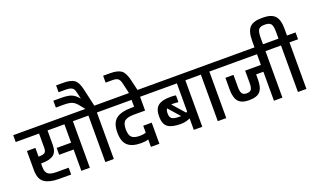

<svg xmlns="http://www.w3.org/2000/svg" viewBox="-109 -1610 3658 2211"><g transform="rotate(-20 1720.0 -504.5)"><path d="M-10 -654H796V-570H691V0H587V-261H410V-345H587V-570H380V-395Q380 -307 333 -272.5Q286 -238 186 -238H180V-195Q180 -133 210 -108.5Q240 -84 312 -84H462V0H312Q198 0 137 -41.5Q76 -83 76 -195V-429H180V-322H186Q234 -322 255 -336Q276 -350 276 -395V-570H-10Z M1090 -654V-570H985V0H881V-570H776V-654H874L822 -719Q791 -757 757 -771Q723 -785 655 -785H560V-869H655Q740 -869 782.5 -851Q825 -833 866 -783L846 -870Q837 -911 812 -925.5Q787 -940 735 -940H650V-1024H735Q827 -1024 870.5 -994.5Q914 -965 935 -870L984 -654Z M1377 -401Q1300 -401 1265.5 -375.5Q1231 -350 1231 -275Q1231 -202 1260.5 -175Q1290 -148 1354 -148H1366Q1402 -148 1434 -159V-244H1538V15H1434V-76Q1400 -64 1353 -64H1341Q1234 -64 1180.5 -112Q1127 -160 1127 -272Q1127 -389 1188 -437Q1249 -485 1377 -485H1410V-570H1070V-654H1619V-570H1514V-401Z M1411 -644 1380 -778Q1370 -826 1348.5 -842.5Q1327 -859 1282 -859H1197V-943H1282Q1374 -943 1417.5 -911.5Q1461 -880 1484 -778L1515 -644Z M1599 -654H2174V-570H2069V0H1965V-141Q1912 -115 1851 -115H1840Q1737 -116 1689.5 -152.5Q1642 -189 1642 -282Q1642 -373 1689 -411Q1736 -449 1836 -449H1848Q1881 -449 1908 -444V-361Q1874 -365 1854 -365H1842Q1828 -365 1821 -364L1950 -217Q1960 -221 1965 -224V-570H1599ZM1851 -199H1862Q1876 -199 1882 -200L1761 -338Q1746 -320 1746 -282Q1746 -233 1770.5 -216.5Q1795 -200 1851 -199Z M2468 -654V-570H2363V0H2259V-570H2154V-654Z M2448 -654H3156V-570H3051V0H2947V-355H2858V-292Q2858 -193 2819 -148Q2780 -103 2682 -103Q2590 -103 2551 -149Q2512 -195 2512 -292V-439H2611V-285Q2611 -235 2626.5 -211Q2642 -187 2682 -187Q2725 -187 2739.5 -210Q2754 -233 2754 -285V-439H2947V-570H2448Z M3450 -654V-570H3345V0H3241V-570H3136V-654H3241V-730Q3241 -810 3221 -834.5Q3201 -859 3155 -859H3137Q3091 -859 3071 -834.5Q3051 -810 3051 -730V-608H2947V-735Q2947 -849 2991 -896Q3035 -943 3137 -943H3155Q3256 -943 3300.5 -896Q3345 -849 3345 -735V-654Z"/></g></svg>

Font: Biryani DemiBold
Style: Regular
Weight: 600
Designer: Dan Reynolds and Mathieu Réguer
Foundry: Dan Reynolds and Mathieu Réguer
Version: Version 1.003;PS 001.003;hotconv 1.0.70;makeotf.lib2.5.58329